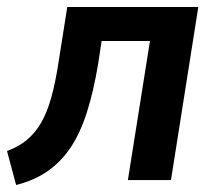

<svg xmlns="http://www.w3.org/2000/svg" viewBox="-25 -514 619 548"><path d="M21 14 -5 -83Q28 -95 51.5 -114.5Q75 -134 92 -163Q109 -192 121 -234.5Q133 -277 142 -336L167 -494H541L463 0H340L403 -397H265L255 -331Q242 -253 223 -193.5Q204 -134 176.5 -93Q149 -52 111 -25.5Q73 1 21 14Z"/></svg>

Font: Nunito Sans 10pt SemiCondensed
Style: Bold Italic
Weight: 700
Width: 4
Italic angle: -9°
Designer: Vernon Adams
Foundry: Vernon Adams
Version: Version 3.101;gftools[0.9.27]